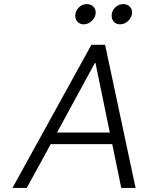

<svg xmlns="http://www.w3.org/2000/svg" viewBox="-20 -919 722 939"><path d="M529 -214H228L111 0H41L427 -700H494L643 0H573ZM517 -271 447 -611H444L259 -271ZM526 -842Q526 -865 543 -882Q560 -899 583 -899Q602 -899 614 -887Q626 -875 626 -858Q626 -836 608 -818Q590 -800 567 -800Q549 -800 537.5 -812Q526 -824 526 -842ZM348 -842Q348 -865 365 -882Q382 -899 405 -899Q424 -899 436 -887Q448 -875 448 -858Q448 -836 430 -818Q412 -800 389 -800Q371 -800 359.5 -812Q348 -824 348 -842Z"/></svg>

Font: Be Vietnam Light
Style: Italic
Weight: 300
Italic angle: -9.222°
Designer: Gabriel Lam
Foundry: TypeRant
Version: Version 3.000